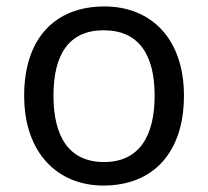

<svg xmlns="http://www.w3.org/2000/svg" viewBox="-20 -566 645 596"><path d="M551 -269C551 -446 449 -546 304 -546C150 -546 55 -446 55 -269C55 -91 159 10 301 10C454 10 551 -91 551 -269ZM146 -269C146 -396 193 -472 302 -472C411 -472 460 -396 460 -269C460 -142 411 -63 303 -63C194 -63 146 -142 146 -269Z"/></svg>

Font: Noto Sans Gurmukhi UI
Style: Regular
Weight: 400
Designer: Jelle Bosma - Monotype Design Team
Foundry: Monotype Imaging Inc.
Version: Version 2.004